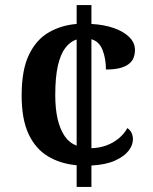

<svg xmlns="http://www.w3.org/2000/svg" viewBox="-20 -734 599 754"><path d="M281 -85Q217 -91 168.5 -120Q120 -149 92.5 -207Q65 -265 65 -359Q65 -459 93.5 -518.5Q122 -578 171 -606.5Q220 -635 281 -640V-714H339V-640Q390 -637 428 -623.5Q466 -610 488 -588Q510 -566 510 -538Q510 -521 504.5 -507Q499 -493 485.5 -482.5Q472 -472 450 -466.5Q428 -461 396 -461Q396 -503 383 -537Q370 -571 339 -580V-152Q372 -153 399.5 -163.5Q427 -174 448 -192Q469 -210 480 -231Q491 -224 496.5 -212.5Q502 -201 502 -187Q502 -164 485 -142Q468 -120 432 -103.5Q396 -87 339 -84V0H281ZM281 -579Q256 -571 237 -546.5Q218 -522 207.5 -477Q197 -432 197 -360Q197 -306 206.5 -266Q216 -226 234 -199.5Q252 -173 281 -162Z"/></svg>

Font: Noto Serif Bengali SemiBold
Style: Regular
Weight: 600
Version: Version 2.003